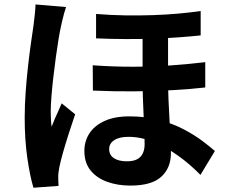

<svg xmlns="http://www.w3.org/2000/svg" viewBox="-20 -805 1040 875"><path d="M745.9 -684.6Q745.9 -647.2 745.9 -605.1Q745.9 -562.9 745.9 -522.6Q745.9 -482.3 745.9 -450.6Q745.9 -398.4 747.9 -350.9Q749.9 -303.3 752.4 -260.6Q754.9 -217.8 756.9 -179.1Q758.9 -140.5 758.9 -106.7Q758.9 -40 715.1 0.4Q671.3 40.8 573.8 40.8Q516.3 40.8 468.6 23.6Q420.9 6.5 392.7 -28.3Q364.5 -63.1 364.5 -117.1Q364.5 -161.3 387.3 -196.9Q410.2 -232.4 456.2 -253.6Q502.2 -274.7 569.5 -274.7Q644.7 -274.7 706.5 -258Q768.3 -241.3 816.9 -215.8Q865.5 -190.2 901.2 -163.5Q937 -136.7 959.3 -116.9L893.5 -7.9Q845.7 -56.9 790.8 -96.1Q735.9 -135.2 678.8 -158.3Q621.6 -181.4 565.6 -181.4Q523.3 -181.4 500.4 -166.1Q477.5 -150.9 477.5 -125.7Q477.5 -98.2 499.3 -84.1Q521 -69.9 557.8 -69.9Q588.1 -69.9 605.5 -79.5Q622.9 -89 631 -106.6Q639.1 -124.2 639.1 -147.7Q639.1 -170.8 637.9 -205.1Q636.6 -239.4 634.4 -280.6Q632.2 -321.8 631 -364.4Q629.8 -407 629.8 -446Q629.8 -487.1 629.8 -533.7Q629.8 -580.3 629.8 -620.8Q629.8 -661.4 629.8 -684.6ZM402.6 -507.5Q497.2 -500.7 587.4 -500.9Q677.7 -501.1 760.6 -507.1Q843.6 -513.1 915.4 -521.7V-406.4Q850.2 -398.9 766.7 -394.2Q683.1 -389.4 590.7 -388.7Q498.3 -388 403.4 -392.2ZM417.8 -741.4Q486.2 -735.8 551.8 -734.9Q617.4 -734 678.4 -736.1Q739.4 -738.2 793.6 -743.1Q847.8 -748 894.5 -754.8V-643.7Q849 -638.9 794.8 -634.9Q740.6 -630.9 679.5 -628.8Q618.4 -626.7 552.7 -627Q487 -627.2 417.8 -630.2ZM281 -772.9Q277.5 -763 272.4 -745Q267.2 -727.1 263.4 -709.9Q259.6 -692.6 257.6 -683.6Q252.9 -663.2 247 -627.4Q241 -591.6 234.9 -547Q228.8 -502.5 223.4 -456Q218 -409.4 214.6 -367.5Q211.2 -325.7 211.2 -295.7Q211.2 -281.4 212.1 -262.1Q213 -242.9 215.3 -227.5Q222 -245.4 229.8 -263.5Q237.6 -281.5 245.9 -299.3Q254.3 -317 261.1 -334L322.5 -284.2Q308.4 -243.2 293.9 -198.1Q279.4 -153 268 -112.9Q256.7 -72.8 250.9 -45.3Q248.9 -35.3 247 -21.5Q245.1 -7.6 245.4 0.8Q245.6 8.6 245.8 20.1Q246 31.6 247 42.1L132.4 50.5Q116.7 -1.6 104.6 -84.4Q92.5 -167.2 92.5 -268.9Q92.5 -325.3 97 -386.5Q101.4 -447.7 108 -505.4Q114.5 -563.1 121.3 -610.4Q128.2 -657.7 132.4 -686.8Q135.2 -707.1 138.1 -734.1Q141.1 -761.1 141.9 -784.7Z"/></svg>

Font: Noto Sans HK Thin
Style: Regular
Weight: 100
Designer: Ryoko NISHIZUKA 西塚涼子 (kana, bopomofo & ideographs); Paul D. Hunt (Latin, Greek & Cyrillic); Sandoll Communications 산돌커뮤니
Foundry: Adobe
Version: Version 2.004-H2;hotconv 1.0.118;makeotfexe 2.5.65603